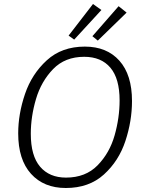

<svg xmlns="http://www.w3.org/2000/svg" viewBox="-20 -929 728 960"><path d="M640 -424Q640 -324 607 -224Q574 -124 499.5 -56.5Q425 11 309 11Q199 11 135 -60Q71 -131 71 -262Q71 -359 105 -459Q139 -559 214 -627.5Q289 -696 404 -696Q514 -696 577 -625.5Q640 -555 640 -424ZM134 -260Q134 -150 180.5 -95.5Q227 -41 310 -41Q408 -41 468 -102.5Q528 -164 553 -252Q578 -340 578 -427Q578 -536 532 -590.5Q486 -645 401 -645Q305 -645 245.5 -583.5Q186 -522 160 -434Q134 -346 134 -260ZM487 -879 351 -731 323 -751 445 -909ZM613 -866 469 -726 442 -748 573 -898Z"/></svg>

Font: Fira Sans Light
Style: Italic
Weight: 300
Italic angle: -8°
Designer: bBox Type GmbH & Carrois Corporate GbR & Edenspiekermann AG
Foundry: bBox Type GmbH & Carrois Corporate GbR & Edenspiekermann AG
Version: Version 4.301